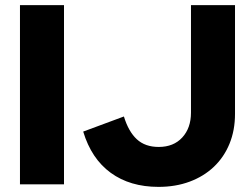

<svg xmlns="http://www.w3.org/2000/svg" viewBox="-20 -720 986 750"><path d="M58 0ZM58 0V-700H230V0ZM898 -275Q898 -211 876.5 -158.5Q855 -106 815.5 -68.5Q776 -31 721 -10.5Q666 10 599 10Q488 10 412.5 -45Q337 -100 305 -206Q345 -221 384.5 -235.5Q424 -250 464 -265Q482 -206 514.5 -176Q547 -146 600 -146Q658 -146 692 -183Q726 -220 726 -280V-700H898Z"/></svg>

Font: Rosa Sans Black
Style: Regular
Weight: 900
Designer: Pentagram / MCKL
Foundry: Pentagram / MCKL
Version: Version 1.005;September 16, 2019;FontCreator 11.5.0.2425 64-